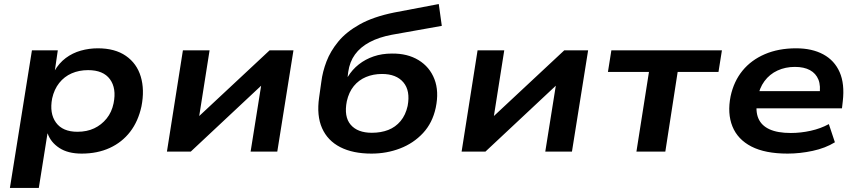

<svg xmlns="http://www.w3.org/2000/svg" viewBox="-20 -750 4251 950"><path d="M29 180 138 -501H266L251 -398H249Q272 -438 305.5 -463Q339 -488 380 -499.5Q421 -511 464 -511Q549 -511 603 -473.5Q657 -436 676.5 -371Q696 -306 680 -224Q664 -150 624 -98Q584 -46 523 -18Q462 10 384 10Q316 10 273.5 -18Q231 -46 216 -89L215 -90L172 180ZM363 -98Q410 -98 446 -115Q482 -132 507.5 -163.5Q533 -195 542 -239Q557 -313 524 -358Q491 -403 416 -403Q371 -403 334.5 -387Q298 -371 273 -339.5Q248 -308 238 -263Q224 -189 257 -143.5Q290 -98 363 -98Z M806 0 885 -501H1017L964 -165H954L1314 -501H1432L1352 0H1220L1274 -338H1285L924 0Z M1818 10Q1726 10 1663.5 -22Q1601 -54 1573.5 -116Q1546 -178 1559 -268L1570 -346Q1576 -395 1595.5 -446Q1615 -497 1654 -544.5Q1693 -592 1760 -629.5Q1827 -667 1930 -688L2151 -730L2166 -622L1919 -578Q1855 -566 1809 -541.5Q1763 -517 1736.5 -480.5Q1710 -444 1703 -394L1700 -370H1701Q1723 -406 1755.5 -431.5Q1788 -457 1829 -471Q1870 -485 1919 -485Q1996 -486 2051 -452.5Q2106 -419 2129.5 -358.5Q2153 -298 2136 -217Q2120 -142 2073 -91.5Q2026 -41 1959.5 -15.5Q1893 10 1818 10ZM1820 -93Q1865 -93 1901 -107Q1937 -121 1962 -151Q1987 -181 1997 -226Q2011 -301 1976 -342.5Q1941 -384 1870 -384Q1827 -384 1791 -369Q1755 -354 1730.5 -324Q1706 -294 1696 -249Q1681 -173 1715 -133Q1749 -93 1820 -93Z M2264 0 2343 -501H2475L2422 -165H2412L2772 -501H2890L2810 0H2678L2732 -338H2743L2382 0Z M3129 0 3191 -394H2988L3005 -501H3552L3535 -394H3333L3272 0Z M3877 10Q3766 10 3698 -25Q3630 -60 3604 -124.5Q3578 -189 3595 -274Q3611 -348 3654 -400.5Q3697 -453 3764.5 -482Q3832 -511 3919 -511Q3998 -511 4053.5 -481Q4109 -451 4134.5 -393Q4160 -335 4150 -249L4146 -214H3697L3710 -299H4056L4034 -277Q4042 -325 4029.5 -356Q4017 -387 3987.5 -403Q3958 -419 3913 -419Q3866 -419 3827 -401Q3788 -383 3762.5 -348.5Q3737 -314 3729 -266L3727 -255Q3717 -201 3732 -165Q3747 -129 3787 -110.5Q3827 -92 3893 -92Q3942 -92 3991.5 -103Q4041 -114 4081 -136L4111 -46Q4064 -17 4001 -3.5Q3938 10 3877 10Z"/></svg>

Font: Nunito Sans 7pt SemiExpanded
Style: Bold Italic
Weight: 700
Width: 6
Italic angle: -9°
Designer: Vernon Adams
Foundry: Vernon Adams
Version: Version 3.101;gftools[0.9.27]